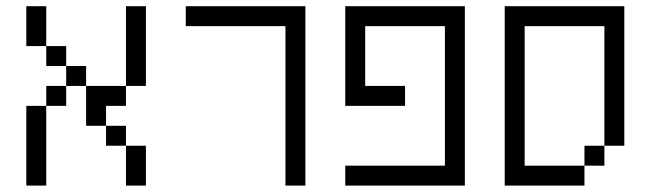

<svg xmlns="http://www.w3.org/2000/svg" viewBox="-20 -582 2040 602"><path d="M62.5 -250Q62.5 -250 62.5 0H125Q125 0 125 -250ZM375 -125Q375 -125 375 0H437.5Q437.5 0 437.5 -125ZM375 -125V-187.5H312.5V-125ZM312.5 -187.5V-250H375V-312.5H250Q250 -312.5 250 -187.5ZM125 -250H187.5V-312.5H125ZM187.5 -312.5H250V-375H187.5ZM375 -312.5H437.5Q437.5 -312.5 437.5 -562.5H375Q375 -562.5 375 -312.5ZM187.5 -375V-437.5H125V-375ZM125 -437.5Q125 -437.5 125 -562.5H62.5Q62.5 -562.5 62.5 -437.5Z M875 -500Q875 -500 875 0H937.5V-562.5H562.5V-500Z M1250 -250V-312.5H1125V-500H1375V-62.5H1062.5V0H1437.5V-562.5H1062.5V-250Z M1562.5 -562.5V0H1812.5V-62.5H1625V-500H1875Q1875 -500 1875 -125H1812.5V-62.5H1875V-125H1937.5V-562.5Z"/></svg>

Font: UnifontExMono
Style: Regular
Weight: 500
Version: Version 15.0.06